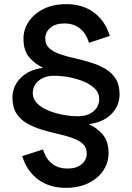

<svg xmlns="http://www.w3.org/2000/svg" viewBox="-20 -720 636 925"><path d="M297 185Q218 185 163.5 144.5Q109 104 87 32L187 0Q216 92 306 92Q349 92 373.5 71Q398 50 398 20Q398 -10 378.5 -27.5Q359 -45 327 -56Q295 -67 257 -75.5Q219 -84 181 -95.5Q143 -107 111 -125Q79 -143 59.5 -173Q40 -203 40 -250Q40 -305 80 -345Q120 -385 188 -393Q148 -412 120.5 -444.5Q93 -477 93 -534Q93 -578 118.5 -616Q144 -654 190 -677Q236 -700 299 -700Q379 -700 433 -659.5Q487 -619 509 -547L409 -514Q379 -607 290 -607Q247 -607 222.5 -586Q198 -565 198 -535Q198 -505 217.5 -487.5Q237 -470 269 -459Q301 -448 339 -439.5Q377 -431 415 -419.5Q453 -408 485 -390Q517 -372 536.5 -342Q556 -312 556 -265Q556 -210 516 -170Q476 -130 408 -122Q449 -103 476 -70.5Q503 -38 503 19Q503 63 478 101Q453 139 406.5 162Q360 185 297 185ZM355 -160Q402 -160 430 -183.5Q458 -207 458 -244Q458 -272 437 -293Q416 -314 383 -327.5Q350 -341 312.5 -348Q275 -355 241 -355Q195 -355 166.5 -331.5Q138 -308 138 -271Q138 -243 159 -222Q180 -201 213 -187.5Q246 -174 283.5 -167Q321 -160 355 -160Z"/></svg>

Font: Radio Canada Big
Style: Regular
Weight: 400
Designer: Étienne Aubert Bonn
Foundry: Coppers and Brasses
Version: Version 1.001